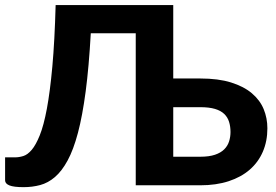

<svg xmlns="http://www.w3.org/2000/svg" viewBox="-22 -746 1113 773"><path d="M675.5 -725.5V-430H784Q857 -430 908.2 -414Q959.5 -398 992 -370.5Q1024.5 -343 1039.5 -306.8Q1054.5 -270.5 1054.5 -229.5Q1054.5 -177.5 1036.2 -135.2Q1018 -93 983.5 -63Q949 -33 898.8 -16.5Q848.5 0 784 0H524.5V-612H343.5Q336 -477 323 -378.5Q310 -280 291.8 -211.2Q273.5 -142.5 250.2 -99.8Q227 -57 199.2 -33.2Q171.5 -9.5 139.8 -1Q108 7.5 73 7.5Q33.5 7.5 16 0.5Q-1.5 -6.5 -1.5 -20V-112.5H38.5Q54.5 -112.5 71.8 -117.8Q89 -123 105.8 -142.8Q122.5 -162.5 138.2 -201.5Q154 -240.5 166.8 -308.8Q179.5 -377 188.8 -478.8Q198 -580.5 202 -725.5ZM675.5 -314.5V-115H784Q820 -115 843.5 -123Q867 -131 880.8 -144.8Q894.5 -158.5 900.2 -176.5Q906 -194.5 906 -214.5Q906 -237 900.2 -255.5Q894.5 -274 880.8 -287.2Q867 -300.5 843.5 -307.5Q820 -314.5 784 -314.5Z"/></svg>

Font: Lato Heavy
Style: Regular
Weight: 800
Designer: Lukasz Dziedzic
Foundry: tyPoland Lukasz Dziedzic
Version: Version 2.007; 2014-02-27